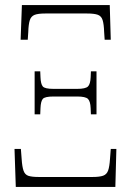

<svg xmlns="http://www.w3.org/2000/svg" viewBox="-20 -734 515 754"><path d="M61 -578 66 -714H411L415 -578H391L389 -608Q388 -639 383 -655Q378 -671 364 -676Q350 -681 322 -681H158Q129 -681 115.5 -675.5Q102 -670 97 -654.5Q92 -639 91 -608L89 -578ZM116 -285V-454H138L139 -431Q140 -404 148 -394.5Q156 -385 190 -385H283Q316 -385 325.5 -394.5Q335 -404 336 -431L337 -454H359V-285H337L336 -309Q335 -336 325.5 -345.5Q316 -355 283 -355H190Q156 -355 148 -345.5Q140 -336 139 -309L138 -285ZM42 0 37 -149H62L65 -110Q67 -79 72.5 -63.5Q78 -48 91.5 -43.5Q105 -39 132 -39H344Q371 -39 385 -44Q399 -49 404.5 -64Q410 -79 412 -110L415 -149H437L433 0Z"/></svg>

Font: Noto Serif ExtraCondensed ExtraLight
Style: Regular
Weight: 200
Width: 2
Designer: Monotype Design Team
Foundry: Monotype Imaging Inc.
Version: Version 2.015